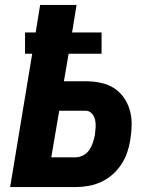

<svg xmlns="http://www.w3.org/2000/svg" viewBox="-20 -755 640 775"><path d="M21 0 110 -538H81V-624H124L142 -735H289L271 -624H390V-538H257L238 -427H326Q356 -427 385.5 -421Q415 -415 439 -400Q463 -385 479.5 -361.5Q496 -338 504 -310Q512 -282 511.5 -252Q511 -222 506 -191Q502 -165 493.5 -140Q485 -115 470 -92Q455 -69 434 -50.5Q413 -32 388 -20.5Q363 -9 337 -4.5Q311 0 285 0ZM187 -120H285Q301 -120 316 -128Q331 -136 340.5 -150Q350 -164 355 -179.5Q360 -195 363 -210Q365 -226 366 -241Q367 -256 364 -270.5Q361 -285 351 -296.5Q341 -308 326 -308H219Z"/></svg>

Font: Iosevka SS04 Hv Ex Obl
Style: Regular
Weight: 900
Width: 7
Italic angle: -9°
Monospace: yes
Designer: Belleve Invis
Foundry: Belleve Invis
Version: Version 19.0.0; ttfautohint (v1.8.4)